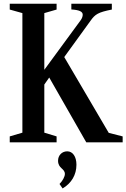

<svg xmlns="http://www.w3.org/2000/svg" viewBox="-20 -782 694 1055"><path d="M33.5 0H291V-32.5L223.5 -53V-317.5L250.5 -356L454 0H654V-32.5L577.5 -52L333 -468.5L477.5 -668C503 -704 519.5 -714.5 594.5 -729.5V-761.5H372V-730C414 -727.5 434.5 -719 434.5 -701.5C434.5 -693 431.5 -682 423 -670.5L223.5 -398.5V-710L291 -729.5V-761.5H33.5V-729.5L103 -710V-53L33.5 -32.5ZM324 253.5C373 224.5 400 178.5 400 123C400 79 380 49.5 349.5 49.5C320 49.5 299 72 299 101C299 144.5 336.5 143 336.5 174C336.5 188 324.5 211.5 307 229Z"/></svg>

Font: Libre Caslon Condensed SemiBold
Style: Regular
Weight: 600
Designer: Pablo Impallari, Rodrigo Fuenzalida, Katja Schimmel, Ertekin Erdin
Foundry: Pablo Impallari, Rodrigo Fuenzalida
Version: Version 2.000;gftools[0.9.33]